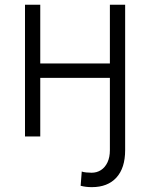

<svg xmlns="http://www.w3.org/2000/svg" viewBox="-20 -565 623 795"><path d="M313.9 204.2 318.5 145.2Q324.2 147.7 337 149Q349.8 150.2 359.4 150.2Q381 150.2 398.1 139.2Q415.1 128.2 425.1 107.1Q435 85.9 435 56.8V-242.5H146.7V0H83.5V-545.5H146.7V-302.2H435V-545.5H498.2V56.8Q498.2 130.7 462 170.3Q425.8 209.9 360.1 209.9Q334.9 209.9 313.9 204.2Z"/></svg>

Font: DeltaSans Light
Style: Regular
Weight: 300
Designer: Rasmus Andersson
Foundry: rsms
Version: Version 3.012